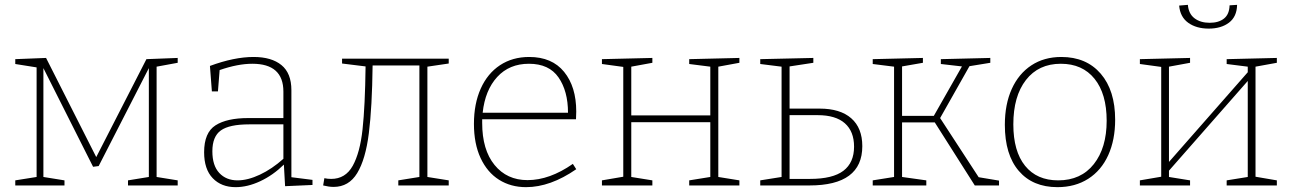

<svg xmlns="http://www.w3.org/2000/svg" viewBox="-20 -765 5330 792"><path d="M713 -526V-506L626 -490V-35L713 -21V0H508V-21L594 -35V-484L387 -80L364 -77L159 -484V-35L246 -21V0H43V-21L131 -35V-487L43 -501V-521L170 -526L377 -117L584 -521Z M1182 -34 1269 -23V-2L1156 3L1151 -86Q1106 -42 1053.5 -17.5Q1001 7 952 7Q893 7 857.5 -30Q822 -67 822 -137Q822 -218 869 -248Q916 -278 1004 -278H1149V-387Q1149 -502 1021 -502Q961 -502 886 -476L879 -388H854L846 -493Q946 -530 1026 -530Q1100 -530 1141 -496.5Q1182 -463 1182 -393ZM960 -21Q1002 -21 1052 -44.5Q1102 -68 1149 -110V-252H1008Q926 -252 891 -227Q856 -202 856 -141Q856 -82 884.5 -51.5Q913 -21 960 -21Z M1831 -503 1743 -490V-35L1831 -21V0H1623V-21L1710 -35V-495H1517Q1515 -323 1501.5 -215.5Q1488 -108 1453.5 -51Q1419 6 1356 6Q1337 6 1313 0L1318 -30Q1331 -27 1346 -27Q1405 -27 1435 -81Q1465 -135 1475.5 -231.5Q1486 -328 1488 -491L1391 -503V-523H1831Z M2343 -89 2357 -67Q2250 7 2150 7Q2087 7 2038.5 -23.5Q1990 -54 1962.5 -113Q1935 -172 1935 -254Q1935 -337 1963 -399.5Q1991 -462 2042.5 -496Q2094 -530 2163 -530Q2257 -530 2307 -468.5Q2357 -407 2357 -305Q2357 -288 2356 -273H1969V-258Q1969 -147 2020 -84.5Q2071 -22 2156 -22Q2247 -22 2343 -89ZM1971 -300H2323Q2323 -389 2284 -445.5Q2245 -502 2162 -502Q2081 -502 2031 -447.5Q1981 -393 1971 -300Z M3030 -526V-506L2943 -490V-35L3030 -21V0H2823V-21L2910 -35V-261H2584V-35L2671 -21V0H2463V-21L2551 -36V-489L2463 -501V-521L2671 -526V-506L2584 -490V-289H2910V-490L2823 -501V-521Z M3361 -317Q3446 -317 3491.5 -277Q3537 -237 3537 -162Q3537 0 3319 0H3116V-21L3204 -35V-490L3116 -501V-521L3335 -526V-506L3237 -491V-317ZM3321 -27Q3415 -27 3459 -60.5Q3503 -94 3503 -160Q3503 -223 3465 -256.5Q3427 -290 3353 -290H3237V-27Z M3858 -278 4017 -34 4101 -20V0H4001L3836 -260H3701V-35L3801 -21V0H3580V-21L3668 -35V-490L3580 -501V-521L3787 -526V-506L3701 -491V-287H3832L3948 -491L3861 -501V-521L4065 -526V-506L3979 -492Z M4580 -271Q4580 -188 4551.5 -125Q4523 -62 4469 -27.5Q4415 7 4342 7Q4240 7 4182.5 -60Q4125 -127 4125 -250Q4125 -335 4153.5 -398Q4182 -461 4234.5 -495.5Q4287 -530 4358 -530Q4461 -530 4520.5 -461Q4580 -392 4580 -271ZM4160 -252Q4160 -141 4208.5 -81Q4257 -21 4345 -21Q4439 -21 4492 -88Q4545 -155 4545 -267Q4545 -378 4495 -440Q4445 -502 4356 -502Q4264 -502 4212 -435Q4160 -368 4160 -252Z M5247 -526V-506L5159 -490V-36L5247 -21V0H5040V-21L5127 -35V-431L4802 -61V-35L4889 -21V0H4682V-21L4770 -36V-489L4682 -501V-521L4889 -526V-506L4802 -490V-97L5127 -467V-490L5040 -501V-521ZM4844 -742 4880 -745Q4883 -708 4907.5 -689.5Q4932 -671 4970 -671Q5007 -671 5029 -688.5Q5051 -706 5052 -743L5083 -745Q5082 -696 5049.5 -671.5Q5017 -647 4966 -647Q4915 -647 4881.5 -671Q4848 -695 4844 -742Z"/></svg>

Font: Bitter Pro ExtraLight
Style: Regular
Weight: 275
Designer: Sol Matas, and Bitter project Authors
Foundry: Sol Matas
Version: Version 1.010